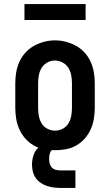

<svg xmlns="http://www.w3.org/2000/svg" viewBox="-20 -729 540 942"><path d="M250 8Q223 8 196 3Q169 -2 145.5 -15.5Q122 -29 104 -49.5Q86 -70 75 -94.5Q64 -119 59.5 -146Q55 -173 55 -200V-320Q55 -347 59.5 -374Q64 -401 75 -425.5Q86 -450 104.5 -470.5Q123 -491 146.5 -504Q170 -517 196.5 -524Q223 -531 250 -531Q277 -531 303.5 -524Q330 -517 353.5 -504Q377 -491 395.5 -470.5Q414 -450 425 -425.5Q436 -401 440.5 -374Q445 -347 445 -320V-200Q445 -173 440.5 -146Q436 -119 425 -94.5Q414 -70 396 -49.5Q378 -29 354.5 -15.5Q331 -2 304 3Q277 8 250 8ZM250 -88Q270 -88 288 -97.5Q306 -107 316 -124Q326 -141 329.5 -160.5Q333 -180 333 -200V-320Q333 -340 329.5 -359.5Q326 -379 315.5 -396Q305 -413 287 -422.5Q269 -432 249 -432Q229 -432 211.5 -422Q194 -412 184 -395.5Q174 -379 170.5 -359.5Q167 -340 167 -320V-200Q167 -180 170.5 -160.5Q174 -141 184 -124Q194 -107 212 -97.5Q230 -88 250 -88ZM275 193Q258 193 241 190.5Q224 188 208 182.5Q192 177 178 167Q164 157 154.5 143Q145 129 141 112Q137 95 137 78Q137 56 144 34Q151 12 167 -4Q183 -20 205.5 -26.5Q228 -33 250 -33V0Q242 0 235.5 6Q229 12 226 19.5Q223 27 222 35Q221 43 221 52Q221 63 224 74Q227 85 234.5 93Q242 101 253 104Q264 107 275 107H350V193ZM100 -631V-709H400V-631Z"/></svg>

Font: Iosevka Gothic
Style: Bold
Weight: 700
Monospace: yes
Designer: Belleve Invis
Foundry: Belleve Invis
Version: Version 15.5.1; ttfautohint (v1.8.4)